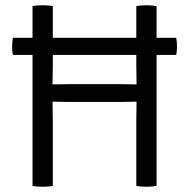

<svg xmlns="http://www.w3.org/2000/svg" viewBox="-20 -706 718 729"><path d="M29 -497.5Q26 -511.5 26 -529Q26 -539.5 26.8 -547Q27.5 -554.5 29 -562.5H649Q650.5 -554.5 651.2 -547.2Q652 -540 652 -529Q652 -511.5 649 -497.5ZM240 -319Q236.5 -319 223.2 -319.2Q210 -319.5 196.5 -319.8Q183 -320 179.5 -320Q168 -320 156.8 -319.5Q145.5 -319 134.5 -319V-386.5Q145.5 -386.5 156.8 -386Q168 -385.5 179.5 -385.5Q183 -385.5 196.5 -385.8Q210 -386 223.2 -386.2Q236.5 -386.5 240 -386.5H438Q441.5 -386.5 454.8 -386.2Q468 -386 481.5 -385.8Q495 -385.5 498.5 -385.5Q509.5 -385.5 520.8 -386Q532 -386.5 543.5 -386.5V-319Q532 -319 520.8 -319.5Q509.5 -320 498.5 -320Q495 -320 481.5 -319.8Q468 -319.5 454.8 -319.2Q441.5 -319 438 -319ZM180.5 0Q172.5 1.5 162.2 2.2Q152 3 141 3Q131 3 121 2.2Q111 1.5 103.5 0V-683Q111 -684.5 121 -685.2Q131 -686 141 -686Q152 -686 162.2 -685.2Q172.5 -684.5 180.5 -683V-459.5Q180.5 -438.5 180 -422.2Q179.5 -406 179.5 -385.5V-320Q179.5 -299.5 180 -283.2Q180.5 -267 180.5 -246ZM497.5 -246Q497.5 -267 498 -283.2Q498.5 -299.5 498.5 -320V-385.5Q498.5 -406 498 -422.2Q497.5 -438.5 497.5 -459.5V-683Q505 -684.5 515 -685.2Q525 -686 535 -686Q545.5 -686 555.8 -685.2Q566 -684.5 574.5 -683V0Q566 1.5 556 2.2Q546 3 535 3Q525 3 515 2.2Q505 1.5 497.5 0Z"/></svg>

Font: Signika SC
Style: Regular
Weight: 300
Designer: Anna Giedryś
Foundry: Anna Giedryś
Version: Version 2.000